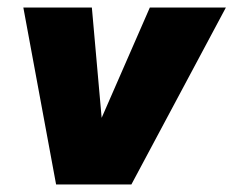

<svg xmlns="http://www.w3.org/2000/svg" viewBox="-20 -490 620 510"><path d="M129 0 42 -470H224L250 -177L378 -470H580L329 0Z"/></svg>

Font: Gantari Black
Style: Italic
Weight: 900
Italic angle: -10°
Version: Version 1.000